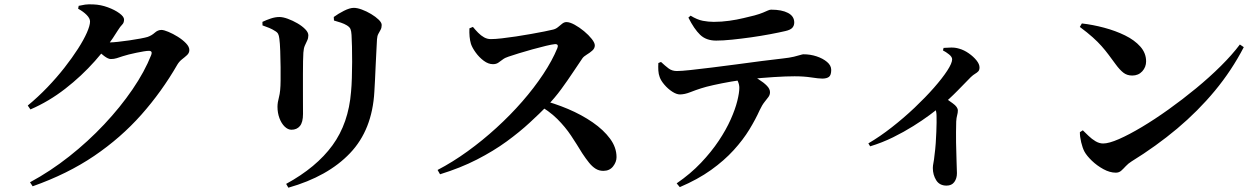

<svg xmlns="http://www.w3.org/2000/svg" viewBox="-20 -814 5920 902"><path d="M110.4 -318.2Q158.6 -358 202.5 -403.7Q246.4 -449.5 282.8 -496Q319.3 -542.6 346.3 -584.8Q373.4 -627 388.2 -660.6Q403 -694.2 403 -713.1Q403 -727.6 387.1 -743.8Q371.1 -760 347.1 -772.9L349.7 -786.6Q364.1 -790 379.7 -792.3Q395.3 -794.6 419.6 -793.2Q453.3 -791.9 486.2 -779.8Q519.1 -767.8 541 -751.7Q562.8 -735.6 562.8 -722.5Q562.8 -706.9 554.2 -698.6Q545.5 -690.2 533.1 -670.5Q489.2 -598.5 426.1 -527.5Q363.1 -456.5 286.4 -397Q209.8 -337.5 123 -299.9ZM121 42.3Q216.6 -9.2 305.2 -79.2Q393.9 -149.2 469.5 -229.7Q545.2 -310.2 602.4 -393.9Q659.6 -477.6 690.6 -556.1Q697.7 -575.2 679.2 -575.2Q671.2 -575.2 655.6 -572.7Q640 -570.2 621 -566.2Q602 -562.2 584.9 -558Q567.8 -553.8 557.2 -550.1Q541.2 -544.9 528.4 -540.7Q515.6 -536.6 500.7 -536.6Q488.3 -536.6 469.6 -550.7Q451 -564.9 430.3 -582.3L448.7 -618.3Q465.2 -616.3 475.6 -615.6Q486 -614.8 496.4 -614.8Q509.1 -614.8 534.3 -617.5Q559.5 -620.2 587.8 -624.3Q616.2 -628.4 639.8 -632.9Q663.5 -637.4 673.5 -640.5Q692.6 -647.2 707.1 -660.3Q721.6 -673.4 738.5 -673.4Q749.4 -673.4 770.9 -664.5Q792.4 -655.6 815.1 -641.5Q837.7 -627.4 853.6 -610.9Q869.5 -594.5 869.5 -579.2Q869.5 -565.4 859 -555.5Q848.4 -545.6 835.5 -535.7Q822.6 -525.8 813.4 -510.8Q740.1 -383.5 644 -275.1Q547.9 -166.7 422.4 -81.5Q296.8 3.6 133.4 61.2Z M1334.7 67.8 1324.3 49.9Q1466.5 -27.8 1542 -131.4Q1617.5 -235 1629.2 -383Q1631.9 -410.9 1633 -447.9Q1634.2 -484.9 1634.3 -523.1Q1634.5 -561.3 1633.6 -594.9Q1632.7 -628.5 1631.5 -649.6Q1630.5 -667.2 1626.7 -677Q1623 -686.7 1609 -695.2Q1597.6 -702.1 1581.8 -707.5Q1566.1 -712.9 1549 -717.6L1548 -734.2Q1568.6 -749.4 1595.9 -763.3Q1623.2 -777.1 1642.2 -777.1Q1658.4 -777.1 1680.2 -769Q1702.1 -761 1723.5 -748.1Q1745 -735.2 1759.1 -721.5Q1773.2 -707.7 1773.2 -696.6Q1773.2 -683.7 1768.1 -674.3Q1763 -664.8 1757.5 -655Q1752.1 -645.2 1751.1 -629.6Q1750.1 -608.4 1748.3 -575.8Q1746.6 -543.2 1744.9 -507.4Q1743.1 -471.6 1741.8 -439Q1740.4 -406.3 1738.7 -383.3Q1728.8 -204 1624.5 -94.5Q1520.3 15.1 1334.7 67.8ZM1213.2 -694.7 1212.9 -711.3Q1231.3 -720.1 1252.3 -727.1Q1273.4 -734.1 1292.6 -734.1Q1309.2 -734.1 1332 -725.8Q1354.8 -717.5 1377.1 -704.6Q1399.5 -691.6 1414 -676.7Q1428.6 -661.9 1428.6 -648.1Q1428.6 -634.9 1423.3 -623.9Q1418 -612.9 1412.3 -600.1Q1406.5 -587.4 1405.2 -566.4Q1404.2 -553.4 1403.7 -526.8Q1403.2 -500.1 1403.2 -465.9Q1403.2 -431.7 1403.2 -396.3Q1403.2 -360.9 1403.3 -330.2Q1403.5 -299.5 1403.5 -278.8Q1403.5 -239.5 1389 -222Q1374.6 -204.5 1349.1 -204.5Q1332.8 -204.5 1317.5 -219.1Q1302.3 -233.8 1292.9 -258.6Q1283.6 -283.4 1283.6 -312.7Q1283.6 -332 1290.7 -358.2Q1297.9 -384.5 1298.2 -435.6Q1298.4 -460.8 1298.2 -499Q1297.9 -537.1 1296.5 -574.5Q1295.2 -611.9 1292.4 -631.8Q1290.7 -647.2 1286.4 -655.2Q1282 -663.2 1270.5 -669.4Q1260 -676.5 1244.8 -682.8Q1229.7 -689 1213.2 -694.7Z M2185.3 -680.8 2201.7 -687.6Q2213.1 -673.7 2226.2 -660.3Q2239.3 -646.9 2254.1 -638.6Q2268.9 -630.3 2285.6 -630.3Q2306.5 -630.3 2337.7 -633.9Q2368.9 -637.5 2404.5 -642.8Q2440.1 -648.1 2474.7 -654.4Q2509.3 -660.6 2536.7 -666Q2564.1 -671.4 2578.2 -675Q2591.1 -678 2601.3 -686.5Q2611.4 -695 2621.1 -702.7Q2630.7 -710.3 2641.1 -710.3Q2656.6 -710.3 2679.3 -698Q2701.9 -685.6 2723.7 -667.6Q2745.4 -649.6 2759.9 -631.2Q2774.4 -612.8 2774.4 -600.7Q2774.4 -586.8 2762.4 -576.2Q2750.4 -565.6 2736.4 -557.3Q2722.5 -549 2716.2 -540.2Q2697.7 -513.6 2672.6 -475.4Q2647.4 -437.3 2616.9 -395.5Q2586.4 -353.8 2550.1 -316.4Q2515.8 -281.3 2468.6 -237.8Q2421.5 -194.2 2360 -149.3Q2298.5 -104.5 2220.6 -64.5Q2142.8 -24.6 2047.3 4.7L2035.7 -15.5Q2106.7 -52.5 2176.6 -103.1Q2246.6 -153.6 2312 -213.3Q2377.5 -272.9 2433.4 -337Q2489.2 -401 2531.9 -465.4Q2574.6 -529.8 2598.5 -588.1Q2605.9 -607.5 2587.2 -606.7Q2572.3 -605.3 2543.8 -598.4Q2515.4 -591.5 2481.8 -582.3Q2448.2 -573.1 2418 -563.7Q2387.7 -554.4 2368.9 -547.9Q2352.4 -542.8 2341.5 -534.3Q2330.6 -525.9 2320.6 -519.2Q2310.6 -512.5 2295.9 -512.5Q2274 -512.5 2252.4 -528.7Q2230.8 -544.9 2214.7 -567.3Q2198.5 -589.7 2192.5 -607.8Q2187.8 -623.5 2186.1 -642Q2184.4 -660.5 2185.3 -680.8ZM2500.2 -326.4 2516.1 -346.3Q2584.4 -329.1 2648.6 -302Q2712.7 -274.8 2764.2 -239.3Q2815.7 -203.7 2846 -162.5Q2876.4 -121.3 2876.4 -75.8Q2876.4 -53.1 2860.1 -32.2Q2843.8 -11.3 2814.2 -11.3Q2794.5 -11.3 2778.4 -21.2Q2762.3 -31.2 2747.4 -49.6Q2732.5 -68 2715.4 -93.9Q2689.5 -136.6 2662.7 -177Q2635.8 -217.4 2598 -255.2Q2560.1 -293.1 2500.2 -326.4Z M3072.9 -517.9 3085.4 -522.9Q3104.7 -504.9 3120.9 -492.6Q3137.1 -480.3 3160 -480.3Q3180.2 -480.3 3224 -485Q3267.7 -489.7 3324.8 -496.8Q3381.9 -503.9 3443 -512Q3504.1 -520.1 3559.8 -527.5Q3615.5 -534.8 3656.1 -539.1Q3689.9 -542.8 3709.6 -547.6Q3729.4 -552.3 3739.7 -555.7Q3750.1 -559 3754.7 -559Q3786.8 -559 3816.5 -549.2Q3846.2 -539.3 3865.6 -522.8Q3885 -506.4 3885 -485.6Q3885 -461.1 3874.4 -452.9Q3863.8 -444.8 3843 -444.8Q3826.4 -444.8 3791.5 -450.2Q3756.5 -455.6 3713 -455.6Q3673.2 -455.6 3616.1 -452Q3559 -448.4 3496.8 -441.9Q3458.8 -438.3 3414.6 -430.6Q3370.5 -422.9 3332.3 -414.4Q3294.2 -405.9 3273.6 -399Q3248.7 -391.1 3222.8 -380.9Q3196.9 -370.6 3174.6 -370.3Q3158.3 -370.3 3138 -383.5Q3117.8 -396.6 3101.4 -415.9Q3084.9 -435.1 3079.2 -451.8Q3073.8 -465.6 3072.8 -482.8Q3071.8 -499.9 3072.9 -517.9ZM3173.6 65.1 3158.9 47.4Q3224.4 2.4 3273.1 -49.1Q3321.9 -100.5 3356.6 -152.6Q3391.3 -204.6 3412.7 -252.8Q3434.2 -301 3443.7 -339.6Q3453.3 -378.2 3453.3 -401.4Q3453.3 -416.4 3446.5 -432Q3439.6 -447.5 3422.8 -462.9L3489.6 -473.1Q3519.4 -456.9 3543.6 -441.6Q3567.9 -426.4 3582.6 -411.3Q3597.4 -396.3 3597.4 -380.9Q3597.4 -368.5 3590 -358.4Q3582.5 -348.3 3571.5 -334.6Q3560.5 -321 3548.7 -296.1Q3529.7 -253.7 3500.4 -205.5Q3471.1 -157.4 3426.8 -108.7Q3382.6 -60 3320.5 -15.5Q3258.3 29 3173.6 65.1ZM3669.5 -668.1Q3640.1 -661.2 3597.4 -653.2Q3554.8 -645.2 3508.4 -638.6Q3461.9 -632.1 3419.1 -627.7Q3376.3 -623.3 3344.5 -623.3Q3297.4 -623.3 3269.1 -650.6Q3240.9 -677.8 3214 -731.3L3224.4 -740.4Q3255.3 -721.4 3281.7 -716.3Q3308.2 -711.3 3333.2 -711.3Q3369.9 -711.3 3405.9 -716.4Q3441.9 -721.4 3473 -729Q3504.1 -736.5 3524.5 -741.5Q3549.9 -748.5 3564.4 -754.7Q3578.8 -760.8 3587.5 -764.7Q3596.2 -768.6 3602.8 -768.6Q3652.9 -768.6 3682.1 -753.2Q3711.3 -737.7 3711.3 -708.4Q3711.3 -693.6 3702.4 -683.6Q3693.5 -673.5 3669.5 -668.1Z M4409.9 -577.1 4412.9 -589Q4429.3 -590.1 4448.2 -590.6Q4467.1 -591.1 4486.4 -585.3Q4509.2 -578.9 4531.2 -563.5Q4553.2 -548.1 4567.5 -530.3Q4581.7 -512.4 4581.7 -497.3Q4581.7 -485.2 4576 -479Q4570.3 -472.8 4561.1 -467.5Q4551.9 -462.1 4540.9 -451.8Q4516.2 -426.6 4478.3 -387.8Q4440.4 -349.1 4394.2 -310.3Q4377.7 -296.3 4345.7 -272.5Q4313.7 -248.8 4270.3 -221.6Q4227 -194.4 4175.4 -168.9Q4123.8 -143.5 4067.9 -126.6L4059.5 -140.5Q4114.1 -172.4 4169.8 -216.1Q4225.6 -259.7 4276.6 -307.9Q4327.5 -356.2 4367.2 -401.3Q4406.8 -446.3 4430 -481.9Q4453.1 -517.4 4453.1 -535.4Q4453.1 -546.7 4438.5 -558.4Q4423.9 -570.1 4409.9 -577.1ZM4359 -332.1 4401.5 -367.4Q4432.1 -345.6 4456 -328.5Q4479.9 -311.4 4479.9 -294.8Q4479.9 -284.2 4476.6 -272.5Q4473.2 -260.9 4472.2 -243.2Q4470.9 -193.8 4471.5 -144.8Q4472.1 -95.8 4473.8 -57.4Q4475.6 -19 4475.6 -0.4Q4475.6 24.3 4463.3 41.1Q4451 58 4426.8 58Q4393.8 58 4378.1 32.6Q4362.4 7.2 4362.4 -24.6Q4362.4 -35.4 4365.3 -49.5Q4368.2 -63.7 4369.9 -82Q4374.1 -113.1 4376 -141.5Q4377.8 -169.8 4378.8 -194.1Q4379.8 -218.5 4380 -237.6Q4380.1 -256.7 4379.8 -269.7Q4379.6 -288.8 4374.1 -302.7Q4368.6 -316.6 4359 -332.1Z M5062.5 -703.9Q5113.9 -698 5167.2 -683.8Q5220.5 -669.6 5265.2 -647.7Q5309.9 -625.8 5337.1 -595.2Q5364.3 -564.6 5364.3 -525.7Q5364.3 -498.9 5346.3 -479Q5328.2 -459.1 5299.2 -459.1Q5274.7 -459.1 5257.6 -472.5Q5240.4 -485.8 5221.1 -512.2Q5203.1 -536.8 5187.9 -557.1Q5172.7 -577.4 5155.2 -597.2Q5137.8 -617 5113.5 -638.7Q5089.3 -660.5 5052.9 -687.5ZM5804.8 -604.9 5823.2 -592.5Q5766.6 -483.2 5687.5 -387.7Q5608.4 -292.3 5510.1 -209.7Q5411.8 -127.2 5296 -55.7Q5280.3 -45.9 5269 -33.6Q5257.8 -21.4 5247.5 -12.1Q5237.2 -2.8 5222.1 -2.8Q5193.9 -2.8 5163.6 -19.4Q5133.2 -36 5109.3 -59.1Q5085.4 -82.2 5074.7 -101.7Q5065.5 -119.3 5059.3 -145.6Q5053 -171.8 5053.2 -193L5067 -201.8Q5078.9 -190.3 5094 -175.6Q5109.2 -160.8 5126.9 -150.3Q5144.6 -139.9 5162.5 -139.9Q5189.4 -139.9 5236.8 -160.6Q5284.1 -181.3 5344.4 -217.3Q5404.7 -253.3 5470 -300Q5535.3 -346.6 5598.7 -398.8Q5662.2 -451 5715.6 -504.1Q5769 -557.2 5804.8 -604.9Z"/></svg>

Font: Noto Serif TC
Style: Regular
Weight: 200
Designer: Ryoko NISHIZUKA 西塚涼子 (kana & ideographs); Frank Grießhammer (Latin, Greek & Cyrillic); Wenlong ZHANG 张文龙 (bopomofo); San
Foundry: Adobe
Version: Version 2.001;hotconv 1.1.0;makeotfexe 2.6.0